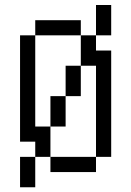

<svg xmlns="http://www.w3.org/2000/svg" viewBox="-20 -708 540 790"><path d="M62.5 -62.5Q62.5 -62.5 62.5 62.5H125Q125 62.5 125 -62.5ZM125 -62.5H187.5V0H375V-62.5H187.5Q187.5 -62.5 187.5 -187.5H125Q125 -187.5 125 -562.5H62.5V-125H125ZM375 -62.5H437.5V-500H375V-562.5H312.5Q312.5 -562.5 312.5 -437.5H250Q250 -437.5 250 -312.5H187.5Q187.5 -312.5 187.5 -187.5H250Q250 -187.5 250 -312.5H312.5Q312.5 -312.5 312.5 -437.5H375Q375 -437.5 375 -62.5ZM125 -562.5H312.5V-625H125ZM375 -562.5H437.5Q437.5 -562.5 437.5 -687.5H375Q375 -687.5 375 -562.5Z"/></svg>

Font: CalcUnifontExMono
Style: Regular
Weight: 500
Version: Version 15.0.06